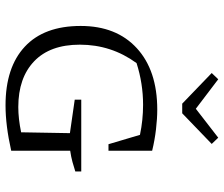

<svg xmlns="http://www.w3.org/2000/svg" viewBox="-76 -708 790 677"><g transform="rotate(90 318.5 -369.0)"><path d="M351 6Q217 6 144 -62Q71 -130 71 -259Q71 -385 149.5 -457Q228 -529 366 -529Q398 -529 436 -524.5Q474 -520 511 -511V-357H488L455 -468Q403 -479 349 -479Q274 -479 202 -456Q137 -367 137 -256Q137 -151 195.5 -95Q254 -39 357 -39Q398 -39 446 -49L449 -221L331 -238V-261H584V-240Q569 -235 550.5 -230Q532 -225 511 -222V-14Q422 6 351 6ZM345 -617 237 -721 259 -744 363 -665 465 -744 487 -721 379 -617Z"/></g></svg>

Font: Piazzolla SC Light
Style: Regular
Weight: 300
Designer: Juan Pablo del Peral
Foundry: Huerta Tipografica
Version: Version 1.330